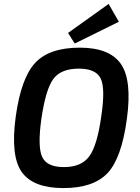

<svg xmlns="http://www.w3.org/2000/svg" viewBox="-20 -946 712 979"><path d="M586 -835 361 -724 327 -778 534 -926ZM387 -703Q538 -703 596 -620.5Q654 -538 627 -340Q600 -139 528 -63Q456 13 303 13Q150 13 91.5 -68Q33 -149 60 -350Q87 -547 159 -625Q231 -703 387 -703ZM382 -596Q291 -596 252 -543.5Q213 -491 191 -340Q171 -198 195 -146Q219 -94 306 -94Q394 -94 434.5 -148Q475 -202 496 -350Q518 -495 493.5 -545.5Q469 -596 382 -596Z"/></svg>

Font: Exo 2.0 Semi Bold
Style: Italic
Weight: 600
Italic angle: -8°
Designer: Natanael Gama
Version: Version 1.001;PS 001.001;hotconv 1.0.70;makeotf.lib2.5.58329